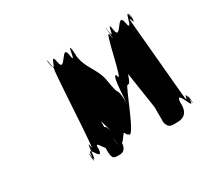

<svg xmlns="http://www.w3.org/2000/svg" viewBox="-151 -1002 1331 1236"><g transform="rotate(-30 515.0 -384.5)"><path d="M842 0C865 0 931 -3 922 -103C933 -203 984 8 984 -82C984 -182 1000 15 986 -84C971 -195 970 -24 959 -144C950 -244 919 -588 910 -688C900 -804 930 -630 924 -738C919 -838 935 -641 922 -740C910 -833 890 -621 873 -722C856 -821 797 -623 783 -722C769 -823 763 -629 750 -735C741 -835 755 -633 748 -733C742 -827 760 -607 748 -698C739 -798 664 -356 655 -456C624 -500 624 -219 618 -274C606 -374 631 -174 622 -274C613 -419 610 -299 585 -456C570 -555 501 -598 492 -698C480 -807 500 -627 493 -733C487 -833 501 -635 490 -735C479 -829 471 -621 457 -722C443 -821 384 -623 367 -722C350 -823 331 -632 318 -740C306 -840 322 -638 316 -738C311 -830 340 -604 330 -688C321 -788 290 -44 281 -144C270 -224 268 7 254 -84C239 -183 256 18 256 -82C256 -192 307 -3 318 -103C309 -203 384 -3 384 -103C384 -203 438 7 433 -85C428 -185 448 13 436 -87C422 -196 429 -22 421 -138C412 -238 437 -573 413 -573C389 -573 391 -572 369 -514C347 -456 463 -118 441 -176C423 -224 421 -205 392 -198C368 -198 367 -194 360 -94C354 0 376 -4 409 -4C432 -4 463 -5 468 -65C478 -65 507 -118 511 -112V-114C511 -114 527 -81 531 -91C551 -32 670 -368 684 -368C698 -368 702 -369 723 -428L764 -157V-43C777 8 804 0 842 0Z"/></g></svg>

Font: Hussar Przerywany
Style: Regular
Weight: 400
Foundry: Cannot Into Space Fonts
Version: Version 0.982